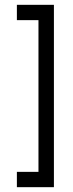

<svg xmlns="http://www.w3.org/2000/svg" viewBox="-20 -720 304 796"><path d="M50 56V-7.5H139.5V-636.5H50V-700H203.5V56Z"/></svg>

Font: Urbanist Light
Style: Regular
Weight: 300
Designer: Corey Hu
Foundry: Corey Hu
Version: Version 1.330; ttfautohint (v1.8.4.7-5d5b)